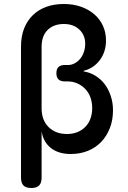

<svg xmlns="http://www.w3.org/2000/svg" viewBox="-20 -760 640 960"><path d="M137 180Q110 180 97.5 167.5Q85 155 85 128V-526Q85 -578 100.5 -617.5Q116 -657 144.5 -684.5Q173 -712 212 -726Q251 -740 299 -740Q346 -740 384.5 -726.5Q423 -713 451 -689Q479 -665 494.5 -631.5Q510 -598 510 -557Q510 -501 479 -459.5Q448 -418 398 -406V-403Q430 -398 457.5 -381Q485 -364 504 -338.5Q523 -313 534 -279.5Q545 -246 545 -209Q545 -160 529.5 -120Q514 -80 486.5 -51Q459 -22 420 -6Q381 10 334 10Q273 10 235 -19.5Q197 -49 188 -103V128Q188 155 175.5 167.5Q163 180 137 180ZM304 -435H321Q337 -435 352.5 -443Q368 -451 380 -465Q392 -479 399 -499Q406 -519 406 -542Q406 -584 377 -612Q348 -640 299 -640Q249 -640 218.5 -610.5Q188 -581 188 -526V-219Q188 -159 223 -124.5Q258 -90 315 -90Q343 -90 366 -99Q389 -108 406 -125Q423 -142 432 -166Q441 -190 441 -219Q441 -249 432 -273.5Q423 -298 406 -315.5Q389 -333 366.5 -343Q344 -353 317 -353H304Q283 -353 272.5 -363Q262 -373 262 -394Q262 -415 272.5 -425Q283 -435 304 -435Z"/></svg>

Font: Maple Mono Normal NL Medium
Style: Regular
Weight: 500
Monospace: yes
Designer: subframe7536
Version: Version 7.000